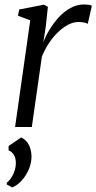

<svg xmlns="http://www.w3.org/2000/svg" viewBox="-20 -569 432 860"><path d="M47.5 0 115.5 -478 60.5 -498.5 66 -526.5 177 -548 194.5 -538.5 185.5 -453.5 174 -379Q184 -407 202 -436.5Q220 -466 243.5 -491.8Q267 -517.5 295.8 -533.2Q324.5 -549 356 -549Q367 -549 376.8 -547.8Q386.5 -546.5 391.5 -543L373 -462Q367.5 -466 356.5 -468.2Q345.5 -470.5 331.5 -470.5Q308 -470.5 284.2 -457.8Q260.5 -445 238.2 -423.2Q216 -401.5 197.8 -373.5Q179.5 -345.5 167.5 -315L122.5 0ZM35 270.5 10.5 257.5V249.5Q29 234 40 209.8Q51 185.5 51 160.5Q51 139 42 124.5Q33 110 18.5 104.5V85L75 46.5Q97.5 58 108.5 78.5Q119.5 99 121 128Q122 158 110 187.2Q98 216.5 78 238.8Q58 261 35 270.5Z"/></svg>

Font: Merriweather 60pt Light
Style: Italic
Weight: 300
Italic angle: -7.8°
Version: Version 2.101